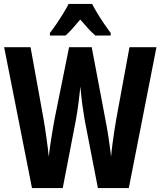

<svg xmlns="http://www.w3.org/2000/svg" viewBox="-20 -953 815 973"><path d="M772.9 -713.9 632.8 0H476.1L410.2 -339.8Q407.2 -357.4 404.1 -377.4Q400.9 -397.5 397.7 -419.4Q394.5 -441.4 392.1 -465.1Q389.6 -488.8 387.2 -514.2Q385.3 -495.1 382.8 -473.4Q380.4 -451.7 377.4 -429Q374.5 -406.2 371.1 -383.8Q367.7 -361.3 363.8 -340.8L297.9 0H142.1L1 -713.9H134.8L200.2 -353Q204.1 -331.5 207.8 -306.9Q211.4 -282.2 215.1 -256.3Q218.8 -230.5 221.9 -205.6Q225.1 -180.7 227.1 -159.2Q230 -184.1 233.6 -210.4Q237.3 -236.8 241.5 -262.2Q245.6 -287.6 249.5 -310.3Q253.4 -333 256.8 -351.1L330.1 -713.9H444.8L513.2 -352.1Q517.1 -332.5 521.2 -309.3Q525.4 -286.1 529.3 -260.7Q533.2 -235.4 536.6 -209.7Q540 -184.1 543 -159.2Q545.4 -188.5 549.8 -221.7Q554.2 -254.9 559.3 -288.8Q564.5 -322.8 569.8 -353L636.2 -713.9ZM446.8 -933.1Q458 -911.1 472.9 -886.5Q487.8 -861.8 505.1 -836.2Q522.5 -810.5 541 -786.1V-772.9H462.9Q445.8 -788.1 427 -808.3Q408.2 -828.6 386.7 -854Q365.2 -828.6 346.2 -807.1Q327.1 -785.6 312 -772.9H232.9V-786.1Q248.5 -805.7 266.8 -832.8Q285.2 -859.9 301.8 -887Q318.4 -914.1 327.6 -933.1Z"/></svg>

Font: Open Sans Condensed
Style: Regular
Weight: 400
Width: 3
Designer: Monotype Design Team
Foundry: Monotype Imaging Inc.
Version: Version 3.000